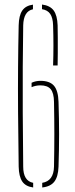

<svg xmlns="http://www.w3.org/2000/svg" viewBox="-20 -823 332 848"><path d="M214.5 -534Q217.5 -622.5 214.5 -711Q213.5 -744 202 -761.2Q190.5 -778.5 165.5 -782.5V-803Q201 -798.5 217 -776.8Q233 -755 234.5 -711Q235 -690.5 235.2 -656.5Q235.5 -622.5 235.2 -588.5Q235 -554.5 234.5 -534ZM62.5 -87Q60.5 -219.5 59.8 -326.8Q59 -434 59.8 -527.2Q60.5 -620.5 62.5 -711Q63.5 -754.5 78.2 -776.2Q93 -798 125.5 -802.5V-782Q84 -773.5 82.5 -711Q81 -620.5 80.5 -527.2Q80 -434 80.5 -326.8Q81 -219.5 82.5 -87Q82.5 -24 126.5 -15.5V5Q93 0.5 78.2 -21.5Q63.5 -43.5 62.5 -87ZM119.5 -438V-457.5Q137.5 -466 158.5 -466Q200 -466 218.5 -444.2Q237 -422.5 238.5 -373Q241 -296.5 241 -230Q241 -163.5 238.5 -87Q237 -43 220.2 -21Q203.5 1 166.5 5V-15.5Q217 -23.5 218.5 -87Q220 -163.5 220 -230Q220 -296.5 218.5 -373Q218 -412 204 -429Q190 -446 158.5 -446Q138 -446 119.5 -438Z"/></svg>

Font: Big Shoulders Stencil Display Thin
Style: Regular
Weight: 100
Designer: Patric King
Foundry: XO Type Co
Version: Version 1.000